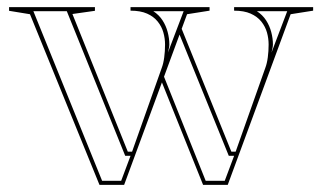

<svg xmlns="http://www.w3.org/2000/svg" viewBox="-20 -520 922 540"><path d="M487.4 -447.7 630.7 -93.5H642.8L726.1 -328.8Q731 -341.7 733.2 -358.9Q735.5 -376.1 735.5 -394.7Q735.5 -411.9 730.9 -428.5Q726.2 -445.2 715 -459.3Q703.7 -473.4 685 -481.7Q666.3 -490 638.4 -490V-500H860.7V-490L797.4 -480L620.5 0H551.2L430.7 -300ZM259.8 0 64.3 -480 5.5 -489.6V-500H247V-489.6L183.7 -480.6L339.4 -93.5H351.5L434.8 -328.8Q439.7 -341.7 441.9 -358.9Q444.2 -376.1 444.2 -394.7Q444.2 -411.9 439.5 -428.5Q434.9 -445.2 423.6 -459.3Q412.4 -473.4 393.7 -481.7Q375 -490 347.1 -490V-500H569.4V-490L506.1 -480L329.1 0ZM267.2 -11.5H320.8L347.2 -81.9H332.1L167.9 -488.5H73.9ZM411.2 -488.5Q427.2 -478.1 437.1 -462.8Q447 -447.4 451.6 -429.7Q456.3 -412 456.3 -394.7Q456.3 -390.1 455.1 -384.6Q454 -379 452.3 -372.2L496.5 -488.5ZM438.8 -310.5 558.5 -11.5H612.1L638.5 -81.9H623.4L482.9 -427.8ZM702.5 -488.5Q718.5 -478.1 728.4 -462.8Q738.3 -447.4 742.9 -429.7Q747.6 -412 747.6 -394.7Q747.6 -390.1 746.4 -384.6Q745.3 -379 743.6 -372.2L787.8 -488.5Z"/></svg>

Font: Kalnia Glaze Thin
Style: Regular
Weight: 100
Version: Version 1.110